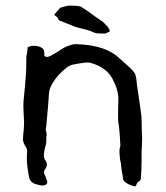

<svg xmlns="http://www.w3.org/2000/svg" viewBox="-20 -654 582 674"><path d="M477.5 -204.1Q477.5 -196.8 478 -189.9L478.5 -184.6V-179.7Q479 -173.8 479 -167.5Q479 -161.6 478.5 -154.8Q477.5 -134.8 477.1 -118.2V-91.8Q477.1 -60.5 474.6 -28.8Q474.1 -18.6 465.8 -16.1Q463.4 -15.1 460.9 -10.3L459 -5.9L457.5 -2Q456.5 0 453.1 0Q447.3 0 434.1 -5.9Q413.6 -15.1 412.1 -25.9Q411.1 -33.2 410.2 -39.6L408.2 -48.8Q406.2 -59.1 405.3 -71.8Q404.8 -80.6 403.3 -86.4L401.9 -91.3Q401.4 -95.2 400.9 -100.6L399.9 -109.9L399.4 -119.1V-122.6Q399.4 -131.3 401.4 -138.2Q402.3 -141.1 402.8 -142.1V-143.1Q402.3 -144 402.3 -146.5Q399.9 -202.1 395 -226.6Q394.5 -229 394.5 -242.7V-258.8L395 -282.7L395.5 -307.1Q395 -339.8 375 -377Q353 -418.5 296.9 -433.6Q292.5 -434.6 287.1 -434.6Q283.2 -434.6 278.8 -434.1L257.3 -431.2L235.8 -427.2Q223.6 -424.3 213.9 -416.5Q173.3 -384.8 156.7 -346.2Q152.8 -337.9 151.9 -325.2L150.9 -313.5L150.4 -302.2Q149.4 -290.5 148.4 -277.8L146.5 -257.3Q144.5 -233.9 142.6 -211.9L142.1 -208.5L141.1 -205.1Q140.6 -202.1 140.6 -200.2V-198.2Q144 -186 144 -181.6V-179.7L143.1 -177.7L142.6 -174.8V-159.2Q142.6 -152.8 140.6 -144.5L138.2 -136.2L136.2 -127.4L134.8 -118.7L133.8 -109.4Q133.8 -99.6 139.2 -91.3Q144.5 -84 144.5 -76.2Q144.5 -67.9 137.7 -59.1Q134.3 -54.7 134.3 -49.8Q134.3 -46.9 135.7 -43.5L141.6 -29.8Q144.5 -22.5 145.5 -18.1Q146 -16.6 146 -15.1Q146 -5.9 134.8 -3.4Q131.8 -2.9 128.9 -2.9Q125.5 -2.9 122.1 -3.4L116.7 -4.9L111.8 -5.9Q85 -11.2 81.5 -34.7L78.1 -54.2L75.7 -73.7Q74.2 -87.4 74.2 -99.6Q74.2 -106.9 74.7 -113.3Q75.2 -118.2 75.2 -122.1V-125.5Q74.7 -132.3 71.8 -136.2Q61 -152.3 60.5 -165Q60.5 -169.9 61.5 -178.2L62 -186L63 -195.3Q64.5 -212.4 64.5 -225.6Q64.5 -232.4 64 -238.3L63.5 -246.6L63 -255.4Q62.5 -267.6 62 -281.2Q62 -298.8 64.5 -318.8Q72.3 -391.6 72.3 -431.2V-447.8Q72.3 -460 74.2 -464.8L74.7 -467.8L75.7 -471.7Q76.7 -477.5 77.1 -488.3Q87.4 -493.2 99.6 -493.2Q103.5 -493.2 107.4 -492.7Q125.5 -490.2 132.8 -480.5Q135.7 -476.6 135.7 -462.4V-458Q140.1 -454.1 145 -454.1H146L150.4 -455.1L154.3 -456.5Q160.6 -459 168.9 -464.4L185.1 -474.1Q206.1 -488.3 215.8 -491.7L223.6 -494.1L231.4 -497.1Q239.3 -499 245.1 -499H247.6Q352.1 -496.1 400.4 -448.2L426.8 -424.8Q442.9 -411.1 451.2 -399.4Q456.1 -393.1 458 -380.4L459.5 -369.1L460.4 -358.9L468.8 -301.3Q474.1 -266.1 476.6 -243.7Q477.5 -231.9 477.5 -204.1ZM360.8 -541Q358.4 -541 350.1 -536.1L328.6 -536.6Q314.5 -536.6 304.9 -542Q295.4 -547.4 246.1 -559.1Q200.7 -577.1 189.9 -581.5Q184.1 -585 184.1 -586.9Q184.1 -590.8 179.4 -594.7Q174.8 -598.6 169.9 -602.1L175.3 -608.4Q189 -624.5 192.4 -627.4Q216.8 -634.3 224.6 -634.3Q255.4 -634.3 263.7 -630.4Q279.8 -621.6 319.3 -592.3Q346.2 -575.7 352.1 -565.4Q359.4 -561.5 363.3 -550.3L364.7 -549.3Q365.2 -547.9 365.2 -544.9Q364.3 -541.5 360.8 -541Z"/></svg>

Font: Kurland
Style: Regular
Weight: 400
Designer: GGBot
Version: 0.22